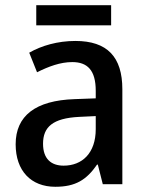

<svg xmlns="http://www.w3.org/2000/svg" viewBox="-20 -706 560 736"><path d="M406 -686H119V-609H406ZM269 -549C201 -549 139 -531 92 -504L122 -429C166 -451 211 -468 257 -468C315 -468 347 -437 347 -358V-329L266 -326C116 -321 40 -262 40 -153C40 -51 99 10 192 10C270 10 312 -17 352 -75H355L374 0H449V-364C449 -488 391 -549 269 -549ZM284 -258 347 -261V-211C347 -119 295 -71 224 -71C176 -71 145 -97 145 -155C145 -219 182 -253 284 -258Z"/></svg>

Font: Noto Sans Khmer UI SemiCondensed Medium
Style: Regular
Weight: 500
Width: 4
Designer: Danh Hong and the Monotype Design Team
Foundry: Monotype Imaging Inc.
Version: Version 2.002